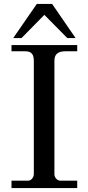

<svg xmlns="http://www.w3.org/2000/svg" viewBox="-20 -950 447 970"><path d="M38.1 -37.1V0H370.1V-37.1H286.1C266.1 -37.1 254.9 -56.2 254.9 -69.8V-643.1C254.9 -687 288.1 -690.9 312 -690.9H370.1V-722.2H38.1V-690.9H105C128.9 -690.9 150.9 -686 150.9 -643.1V-69.8C150.9 -56.2 139.2 -37.1 122.1 -37.1ZM88.9 -757.8C88.9 -757.8 204.1 -875 204.1 -875C204.1 -875 319.8 -757.8 319.8 -757.8C319.8 -757.8 361.8 -757.8 361.8 -757.8C361.8 -757.8 243.2 -930.2 243.2 -930.2C243.2 -930.2 166 -930.2 166 -930.2L46.9 -757.8Z"/></svg>

Font: MusGlyphs-Text
Style: Regular
Weight: 400
Version: Version 2.1.1